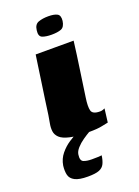

<svg xmlns="http://www.w3.org/2000/svg" viewBox="-140 -600 617 851"><g transform="rotate(-20 168.5 -175.0)"><path d="M269 -399Q261 -335 251.5 -271Q242 -207 233 -143Q227 -103 232 -83.5Q237 -64 272 -64Q280 -64 286.5 -66.5Q293 -69 295 -70L287 -6Q279 -5 257.5 0Q236 5 194 5Q138 5 105.5 -2.5Q73 -10 59 -23.5Q45 -37 43 -54Q41 -71 44.5 -89.5Q48 -108 51 -127Q55 -156 60.5 -195.5Q66 -235 72 -274.5Q78 -314 82.5 -347.5Q87 -381 90 -399Q135 -399 179.5 -399Q224 -399 269 -399ZM187 -457Q160 -457 143.5 -463.5Q127 -470 131 -498Q134 -525 153.5 -532Q173 -539 200 -539Q227 -539 241.5 -531.5Q256 -524 253 -498Q249 -470 232 -463.5Q215 -457 187 -457ZM123 189Q82 189 62 178.5Q42 168 37.5 149.5Q33 131 36 106Q41 75 60 52Q79 29 102 14Q125 -1 142 -9H223Q214 -6 197.5 3.5Q181 13 163 25.5Q145 38 131.5 53Q118 68 116 83Q112 111 127 117Q142 123 165 123Q188 123 197 122.5Q206 122 208 121.5Q210 121 212 121Q209 144 201.5 159.5Q194 175 176.5 182Q159 189 123 189Z"/></g></svg>

Font: Genos ExtraBold
Style: Italic
Weight: 800
Italic angle: -8°
Version: Version 1.010